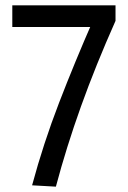

<svg xmlns="http://www.w3.org/2000/svg" viewBox="-20 -695 480 718"><path d="M189 3 100 -2Q142 -158 201 -311Q260 -464 329 -621L330 -594H26V-675H412V-617Q338 -451 283 -297.5Q228 -144 189 3Z"/></svg>

Font: Yaldevi Medium
Style: Regular
Weight: 500
Designer: Sol Matas, Rajitha Manaperi, Kosala Senevirathne
Foundry: Mooniak
Version: Version 1.100